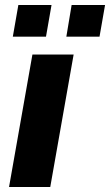

<svg xmlns="http://www.w3.org/2000/svg" viewBox="-20 -744 438 764"><path d="M31 -598H163L185 -724H53ZM244 -598H376L398 -724H265ZM16 0H180L273 -527H109Z"/></svg>

Font: Archivo ExtraBold
Style: Italic
Weight: 800
Italic angle: -10°
Designer: Hector Gatti
Foundry: Omnibus-Type
Version: Version 2.001